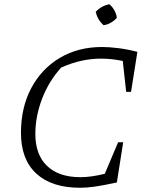

<svg xmlns="http://www.w3.org/2000/svg" viewBox="-20 -879 702 907"><path d="M359 8Q224 8 151.5 -59Q79 -126 79 -251Q79 -371 127.5 -462.5Q176 -554 262.5 -605.5Q349 -657 462 -657Q496 -657 539.5 -651.5Q583 -646 629 -634L599 -445H576L560 -591Q509 -602 457 -602Q411 -602 365 -592Q319 -582 269 -560Q211 -496 179 -413Q147 -330 147 -246Q147 -148 202.5 -95Q258 -42 360 -42Q410 -42 475 -58L538 -207H562L532 -17Q467 -3 428.5 2.5Q390 8 359 8ZM497 -859Q527 -832 532 -795Q521 -782 504 -772Q487 -762 469 -760Q441 -785 432 -823Q459 -852 497 -859Z"/></svg>

Font: Piazzolla SC Light
Style: Italic
Weight: 300
Italic angle: -11.3°
Designer: Juan Pablo del Peral
Foundry: Huerta Tipografica
Version: Version 1.330